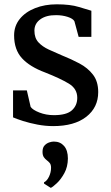

<svg xmlns="http://www.w3.org/2000/svg" viewBox="-20 -588 526 912"><path d="M107.5 -158.5 125.5 -80.5Q135 -66 167 -53.5Q199 -41 236 -41Q296 -41 321.5 -64Q347 -87 347 -123.5Q347 -166.5 307 -190.8Q267 -215 195 -243.5Q121 -271 84 -311.8Q47 -352.5 47 -420Q47 -464.5 73.8 -497.8Q100.5 -531 146.5 -549.2Q192.5 -567.5 249.5 -567.5Q314 -567.5 354.8 -554.8Q395.5 -542 414 -537V-413H353.5L333.5 -487Q327 -499.5 301.5 -507.8Q276 -516 246.5 -516Q199.5 -516.5 171.5 -496.2Q143.5 -476 143.5 -442.5Q143.5 -407.5 162.5 -387Q181.5 -366.5 211.2 -352.8Q241 -339 274 -325Q318 -307.5 357.5 -286.5Q397 -265.5 421.8 -233.2Q446.5 -201 446.5 -150.5Q446.5 -77.5 389.8 -33.2Q333 11 232.5 11Q195.5 11 157.8 3.8Q120 -3.5 89.5 -13.2Q59 -23 42 -30.5V-158.5ZM302.5 165Q302 204.5 285.8 234.2Q269.5 264 250.2 282Q231 300 222 304H220.5L189.5 284.5L189 278Q203 271.5 212.8 251Q222.5 230.5 222.5 209Q222.5 193.5 215.8 185.8Q209 178 202 173Q194.5 167.5 188.2 158.5Q182 149.5 182 133Q182 113 191.8 102.8Q201.5 92.5 213.8 88.5Q226 84.5 234 84.5H236.5Q266 84.5 284.2 105.2Q302.5 126 302.5 165Z"/></svg>

Font: Merriweather
Style: Regular
Weight: 400
Designer: Eben Sorkin
Foundry: Eben Sorkin
Version: Version 2.100; ttfautohint (v1.7.19-72a1) -l 8 -r 50 -G 200 